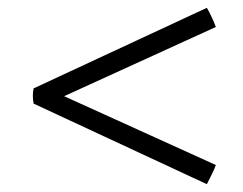

<svg xmlns="http://www.w3.org/2000/svg" viewBox="-20 -484 621 491"><path d="M66 -258 509 -464Q515 -454 521.5 -440Q528 -426 532 -415L144 -238L532 -62Q528 -51 521 -37Q514 -23 509 -13L66 -219Q62 -239 66 -258Z"/></svg>

Font: Tiro Devanagari Sanskrit
Style: Italic
Weight: 400
Italic angle: -11°
Designer: Devanagari: John Hudson & Fiona Ross, assisted by Paul Hanslow. Latin: John Hudson with Paul Hanslow, assisted by Kaja S
Foundry: Tiro Typeworks Ltd.
Version: Version 1.52